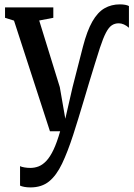

<svg xmlns="http://www.w3.org/2000/svg" viewBox="-20 -586 596 857"><path d="M116 250.5Q100.5 250.5 88.5 248.2Q76.5 246 69.5 242.5V155.5Q75.5 159 88.8 161.2Q102 163.5 115.5 163.5Q135 163.5 152.8 156.5Q170.5 149.5 187 132Q203.5 114.5 218.8 82.5Q234 50.5 248.5 0H203L42.5 -494L2.5 -506.5V-553H218V-506.5L155 -494.5L247 -197L271.5 -56L304 -197.5L350 -377Q368.5 -448.5 392.2 -490Q416 -531.5 446.5 -549Q477 -566.5 515 -566.5Q528 -566.5 538.8 -564.5Q549.5 -562.5 555.5 -559V-462Q545 -471.5 533.2 -476.8Q521.5 -482 510 -482Q492.5 -482 479 -473Q465.5 -464 453 -440.2Q440.5 -416.5 426 -372.5Q415 -338 402.8 -298.8Q390.5 -259.5 378 -218Q365.5 -176.5 353.5 -135.8Q341.5 -95 329.5 -56.5Q317.5 -18 307 15Q282 92 257 144.5Q232 197 199 223.8Q166 250.5 116 250.5Z"/></svg>

Font: Merriweather 24pt SemiCondensed
Style: Regular
Weight: 400
Width: 4
Designer: Eben Sorkin
Foundry: Eben Sorkin
Version: Version 2.100